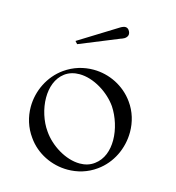

<svg xmlns="http://www.w3.org/2000/svg" viewBox="-104 -771 794 866"><g transform="rotate(15 293.5 -337.5)"><path d="M185 -551 369 -626C369 -626 399 -633 399 -655C399 -659 398 -663 396 -667C391 -678 383 -682 376 -682C364 -682 352 -673 353 -674L174 -563ZM289 7C335 7 381 -6 421 -35C483 -79 518 -153 518 -229C518 -275 505 -322 476 -362C432 -424 360 -459 287 -459C241 -459 195 -446 154 -417C92 -373 56 -299 56 -224C56 -177 70 -130 99 -90C142 -28 215 7 289 7ZM335 -34C269 -34 196 -80 158 -136C130 -175 112 -231 112 -282C112 -330 127 -375 163 -402C183 -417 207 -423 231 -423C297 -423 370 -377 409 -321C436 -280 454 -225 454 -174C454 -126 439 -82 402 -55C382 -40 359 -34 335 -34Z"/></g></svg>

Font: Cantique Normal
Style: Regular
Weight: 400
Designer: Sébastien Hayez
Foundry: Sébastien Hayez & Ariel Martín Pérez
Version: Version 1.000;hotconv 1.0.109;makeotfexe 2.5.65596